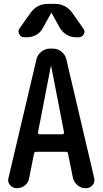

<svg xmlns="http://www.w3.org/2000/svg" viewBox="-20 -985 540 1005"><path d="M266.6 -964.8Q323.2 -964.8 357.4 -918.9L416 -835.9Q426.8 -822.3 418.5 -806.2Q410.2 -790 391.6 -790H377Q350.6 -790 328.1 -803.7Q305.7 -817.4 293 -839.8L250 -917Q250 -918 249 -918Q248 -918 248 -917L205.1 -839.8Q193.4 -816.4 170.9 -803.2Q148.4 -790 121.1 -790H106.4Q88.9 -790 80.6 -806.2Q72.3 -822.3 82 -835.9L140.6 -918.9Q174.8 -964.8 231.4 -964.8ZM246.1 -638.7 178.7 -291Q178.7 -288.1 180.7 -285.2Q182.6 -282.2 185.5 -282.2H307.6Q310.5 -282.2 313.5 -285.2Q316.4 -288.1 315.4 -291L248 -638.7Q248 -639.6 247.1 -639.6Q246.1 -639.6 246.1 -638.7ZM67.4 0Q45.9 0 32.2 -16.6Q18.6 -33.2 24.4 -53.7L170.9 -674.8Q176.8 -699.2 196.8 -714.8Q216.8 -730.5 241.2 -730.5H256.8Q282.2 -730.5 301.8 -714.8Q321.3 -699.2 327.1 -674.8L472.7 -54.7Q478.5 -33.2 465.3 -16.6Q452.1 0 429.7 0H427.7Q403.3 0 384.8 -16.1Q366.2 -32.2 361.3 -55.7L335.9 -181.6Q335 -189.5 326.2 -190.4H168Q160.2 -190.4 158.2 -181.6L132.8 -53.7Q128.9 -29.3 110.8 -14.6Q92.8 0 67.4 0Z"/></svg>

Font: Rounded Mgen+ 2m medium
Style: Regular
Weight: 500
Designer: [Source Han Sans]
Ryoko NISHIZUKA  (kana & ideographs); Paul D. Hunt (Latin, Greek & Cyrillic); Wenlong ZHANG  (bopomofo
Version: Version 1.059.20150602